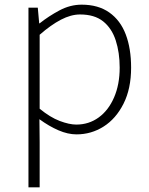

<svg xmlns="http://www.w3.org/2000/svg" viewBox="-20 -563 640 823"><path d="M102 240V-530H142L148 -463H150Q189 -494 235 -518.5Q281 -543 330 -543Q401 -543 448.5 -509.5Q496 -476 519 -415.5Q542 -355 542 -273Q542 -183 509.5 -118.5Q477 -54 424 -20.5Q371 13 308 13Q271 13 230.5 -4.5Q190 -22 149 -52L150 46V240ZM307 -29Q361 -29 403 -59.5Q445 -90 469 -145.5Q493 -201 493 -273Q493 -338 476 -390Q459 -442 422 -471.5Q385 -501 323 -501Q284 -501 241 -478.5Q198 -456 150 -414V-97Q195 -60 236 -44.5Q277 -29 307 -29Z"/></svg>

Font: Noto Sans HK Thin ExtraLight
Style: Regular
Weight: 250
Version: Version 2.004-H2;hotconv 1.0.118;makeotfexe 2.5.65603